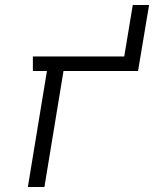

<svg xmlns="http://www.w3.org/2000/svg" viewBox="-20 -745 640 765"><path d="M91 0 167 -462H111V-520H475L509 -725H574L530 -462H233L157 0Z"/></svg>

Font: Iosevka Etoile Light
Style: Italic
Weight: 300
Italic angle: -9°
Designer: Belleve Invis
Foundry: Belleve Invis
Version: Version 22.1.2; ttfautohint (v1.8.4)